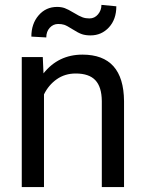

<svg xmlns="http://www.w3.org/2000/svg" viewBox="-20 -760 592 780"><path d="M153.8 -528.3 156.7 -461.9Q217.3 -538.1 314.9 -538.1Q482.4 -538.1 483.9 -349.1V0H393.6V-349.6Q393.1 -406.7 367.4 -434.1Q341.8 -461.4 287.6 -461.4Q243.7 -461.4 210.4 -438Q177.2 -414.6 158.7 -376.5V0H68.4V-528.3ZM452.6 -734.4Q452.6 -681.6 422.6 -648.9Q392.6 -616.2 347.7 -616.2Q327.6 -616.2 313 -621.1Q298.3 -626 274.7 -641.1Q251 -656.2 240.5 -659.4Q230 -662.6 216.3 -662.6Q196.3 -662.6 182.1 -647.2Q168 -631.8 168 -607.9L107.4 -611.3Q107.4 -663.6 137 -697.8Q166.5 -731.9 211.9 -731.9Q229 -731.9 242.7 -727.1Q256.3 -722.2 279.8 -708Q303.2 -693.8 315.7 -689.5Q328.1 -685.1 343.3 -685.1Q364.3 -685.1 378.2 -701.7Q392.1 -718.3 392.1 -740.2Z"/></svg>

Font: RobotoSquareBracket
Style: Square-Bracket
Weight: 400
Version: Version 2.137; 2017